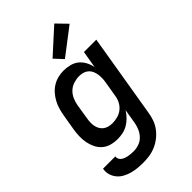

<svg xmlns="http://www.w3.org/2000/svg" viewBox="-293 -868 1186 1186"><g transform="rotate(-45 300.0 -275.5)"><path d="M215 223Q190 223 165 220.5Q140 218 117 211.5Q94 205 73 193.5Q52 182 37 164Q22 146 15 122.5Q8 99 13 73H120Q118 85 123 95Q128 105 136.5 111Q145 117 155.5 121Q166 125 177 127Q188 129 199.5 130Q211 131 223 131Q246 131 269.5 123Q293 115 310 97.5Q327 80 337 57.5Q347 35 351 12L367 -84Q354 -63 336.5 -45Q319 -27 298 -14.5Q277 -2 253.5 3Q230 8 207 8Q178 8 151 0.5Q124 -7 104 -24.5Q84 -42 72 -66.5Q60 -91 55 -118Q50 -145 51 -174Q52 -203 57 -232L74 -332Q78 -356 85 -380Q92 -404 104 -426.5Q116 -449 133.5 -469Q151 -489 173 -502.5Q195 -516 219.5 -522Q244 -528 268 -528Q296 -528 323 -521Q350 -514 370 -497.5Q390 -481 402.5 -457.5Q415 -434 420 -407L439 -520H547L456 27Q452 54 442.5 81Q433 108 415.5 131.5Q398 155 374.5 173.5Q351 192 324 203.5Q297 215 269.5 219Q242 223 215 223ZM253 -84Q275 -84 298 -90Q321 -96 339.5 -110.5Q358 -125 369.5 -146.5Q381 -168 384 -191L401 -291Q404 -308 404.5 -325Q405 -342 402.5 -358.5Q400 -375 393.5 -390Q387 -405 375 -415.5Q363 -426 347 -431Q331 -436 313 -436Q290 -436 265.5 -428.5Q241 -421 222.5 -404Q204 -387 193.5 -363.5Q183 -340 179 -317L163 -217Q160 -201 159.5 -184.5Q159 -168 162 -152.5Q165 -137 173 -123.5Q181 -110 193 -101Q205 -92 220.5 -88Q236 -84 253 -84ZM325 -572 273 -628 434 -774 500 -706Z"/></g></svg>

Font: Iosevka Semibold Extended
Style: Italic
Weight: 600
Width: 7
Italic angle: -9°
Monospace: yes
Designer: Belleve Invis
Foundry: Belleve Invis
Version: Version 32.5.0; ttfautohint (v1.8.4)